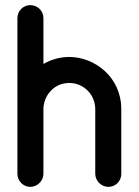

<svg xmlns="http://www.w3.org/2000/svg" viewBox="-20 -729 541 749"><path d="M149.4 -658.2C149.4 -687.5 126 -709 98.1 -709C69.8 -709 47.9 -685.5 47.9 -658.2V-354.5V-50.8C47.9 -23.4 70.3 0 98.1 0C126.5 0 149.4 -24.4 149.4 -50.8V-303.7C149.4 -349.1 184.6 -405.3 250.5 -405.3C308.6 -405.3 351.6 -357.4 351.6 -303.7V-50.8C351.6 -24.4 374.5 0 402.8 0C428.7 0 453.1 -20.5 453.1 -50.8V-303.7C453.1 -429.2 348.1 -506.8 250.5 -506.8C214.8 -506.8 181.2 -497.6 149.4 -479.5Z"/></svg>

Font: LOB TGL 0-17
Style: Regular
Weight: 400
Designer: Peter Wiegel + adaptations and expanded glyphset by Studio LOB
Foundry: Peter Wiegel + adaptations and expanded glyphset by Studio LOB
Version: Version 1.003;Glyphs 3.1.2 (3151)